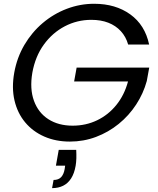

<svg xmlns="http://www.w3.org/2000/svg" viewBox="-20 -725 818 992"><path d="M283.5 49.2H373.8Q375 72 374.5 92.6Q374 113.2 370.8 131.5Q364 171.1 347.4 196.9Q330.7 222.7 306 234.8Q281.3 247 249 247L256.8 204.8Q282.3 204.8 295.8 190.3Q309.3 175.8 314.1 148.6L316.6 131H268.9ZM53.6 -349.5Q67.6 -427.7 106 -493Q144.4 -558.2 200.5 -605.8Q256.7 -653.5 325.1 -679.5Q393.4 -705.5 466.4 -705.5Q577.2 -705.5 653.2 -650.6Q729.2 -595.8 750.5 -495H642.1Q630.6 -535.4 604.3 -564Q578 -592.7 539.7 -607.6Q501.5 -622.5 451.9 -622.5Q378.5 -622.5 314.6 -589.1Q250.7 -555.6 206.5 -494.6Q162.3 -433.6 147.1 -349.5Q132.9 -266.1 155.4 -204.4Q177.8 -142.6 229.8 -109.2Q281.9 -75.7 355.3 -75.7Q423.9 -75.7 481.9 -103.6Q539.9 -131.5 581.3 -182.9Q622.7 -234.2 641.4 -304H363L375.9 -375.6H751L738.4 -306.4Q720.7 -241.8 683.5 -184.9Q646.4 -127.9 593.3 -84.8Q540.2 -41.7 476 -17.6Q411.9 6.5 341 6.5Q268 6.5 208.7 -19.5Q149.4 -45.5 109.8 -93.1Q70.1 -140.8 54.9 -206Q39.6 -271.2 53.6 -349.5Z"/></svg>

Font: Poppins Variable
Style: Italic
Weight: 100
Italic angle: -10°
Designer: Jonny Pinhorn
Foundry: Indian Type Foundry
Version: Version 6.000